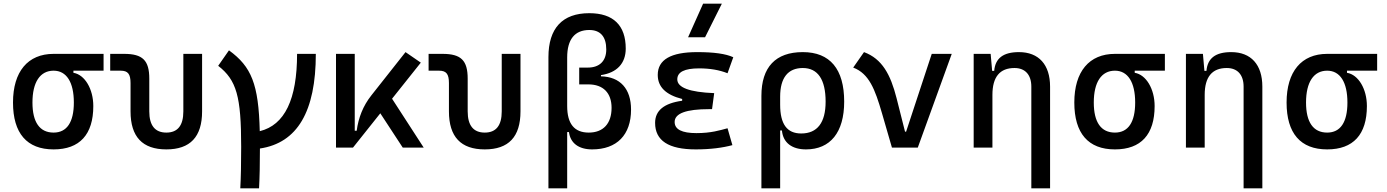

<svg xmlns="http://www.w3.org/2000/svg" viewBox="-20 -815 7657 1060"><path d="M275.9 9.8C419.9 9.8 495.1 -72.3 495.1 -229.5C495.1 -323.7 448.2 -402.8 385.3 -413.1V-424.8H551.8V-517.6H275.9C133.8 -517.6 51.8 -419.9 51.8 -249C51.8 -79.1 128.4 9.8 275.9 9.8ZM275.9 -83C199.2 -83 159.2 -140.1 159.2 -249C159.2 -361.3 201.2 -424.8 275.9 -424.8C347.2 -424.8 387.7 -361.3 387.7 -249C387.7 -140.1 349.1 -83 275.9 -83Z M898.4 9.8C1030.3 9.8 1095.7 -59.6 1095.7 -200.2V-517.6H992.2V-200.2C992.2 -122.1 960.9 -83 898.4 -83C835.9 -83 804.2 -122.1 804.2 -200.2V-380.9C804.2 -481.4 767.6 -517.6 665.5 -517.6H588.4V-424.8H646C686 -424.8 700.7 -406.7 700.7 -356.4V-200.2C700.7 -59.6 766.6 9.8 898.4 9.8Z M1306.6 224.6H1410.2C1413.6 163.1 1415 89.8 1415 4.9C1621.6 -25.9 1723.6 -199.2 1723.6 -517.6H1620.1C1620.1 -266.1 1551.8 -124.5 1414.1 -90.8C1407.7 -351.1 1368.2 -446.8 1244.1 -537.1L1184.6 -451.7C1286.1 -372.6 1311.5 -282.7 1311.5 -4.9C1311.5 84.5 1310.1 160.6 1306.6 224.6Z M1835 0H1928.7L2079.6 -189.5L2203.6 0H2319.3L2144.5 -270L2303.2 -469.2L2218.8 -527.3L2030.3 -288.6C1983.9 -230 1959 -165 1949.2 -93.3H1938.5V-517.6H1835Z M2656.2 9.8C2788.1 9.8 2853.5 -59.6 2853.5 -200.2V-517.6H2750V-200.2C2750 -122.1 2718.8 -83 2656.2 -83C2593.8 -83 2562 -122.1 2562 -200.2V-380.9C2562 -481.4 2525.4 -517.6 2423.3 -517.6H2346.2V-424.8H2403.8C2443.8 -424.8 2458.5 -406.7 2458.5 -356.4V-200.2C2458.5 -59.6 2524.4 9.8 2656.2 9.8Z M3249 9.8C3385.7 9.8 3463.9 -70.3 3463.9 -210C3463.9 -324.7 3403.8 -391.1 3297.9 -393.6V-400.4C3385.3 -413.1 3434.6 -464.8 3434.6 -546.9C3434.6 -675.3 3365.7 -742.2 3233.4 -742.2C3085 -742.2 3007.8 -659.2 3007.8 -499.5V224.6H3111.3V-85.9H3121.1C3128.9 -24.9 3174.8 9.8 3249 9.8ZM3111.3 -229.5V-498C3111.3 -597.7 3153.3 -649.4 3233.4 -649.4C3294.9 -649.4 3327.1 -612.3 3327.1 -542C3327.1 -478.5 3290 -441.9 3225.6 -441.9H3177.7V-349.1H3228.5C3310.1 -349.1 3356.4 -301.8 3356.4 -219.7C3356.4 -132.8 3310.5 -83 3230.5 -83C3150.9 -83 3111.3 -131.3 3111.3 -229.5Z M3821.3 9.8C3902.8 9.8 3971.2 0.5 4023.4 -13.7L3996.6 -106.9C3954.6 -95.7 3905.8 -80.1 3825.2 -80.1C3744.6 -80.1 3704.6 -100.6 3704.6 -141.6C3704.6 -189 3768.1 -212.4 3895.5 -212.4H3911.1L3922.9 -300.8C3786.6 -306.2 3719.2 -331.5 3719.2 -377C3719.2 -417.5 3759.3 -437.5 3839.8 -437.5C3899.4 -437.5 3951.2 -428.7 3996.6 -410.6L4028.3 -499C3987.3 -518.1 3921.4 -527.3 3829.1 -527.3C3683.6 -527.3 3611.3 -485.4 3611.3 -401.4C3611.3 -335.4 3655.8 -291.5 3746.1 -268.6V-258.8C3646 -245.1 3596.7 -204.6 3596.7 -136.7C3596.7 -38.6 3670.9 9.8 3821.3 9.8ZM3778.8 -609.4H3872.6L3965.3 -794.9H3861.8Z M4429.7 9.8C4564 9.8 4640.6 -84 4640.6 -253.9C4640.6 -433.6 4562.5 -527.3 4412.1 -527.3C4261.7 -527.3 4183.6 -444.3 4183.6 -285.6V224.6H4287.1V-94.7H4296.9C4303.2 -25.4 4354 9.8 4429.7 9.8ZM4287.1 -237.3V-281.2C4287.1 -385.3 4330.1 -439.5 4412.1 -439.5C4495.1 -439.5 4538.1 -376 4538.1 -253.9C4538.1 -137.7 4492.2 -78.1 4403.3 -78.1C4324.7 -78.1 4287.1 -129.9 4287.1 -237.3Z M4904.3 0H5046.9L5234.4 -517.6H5124L4982.4 -87.9H4976.6L4929.7 -273.4C4896.5 -403.8 4850.1 -490.2 4750 -527.3L4690.4 -441.9C4778.3 -408.7 4811 -321.3 4849.1 -190.4Z M5673.8 224.6H5777.3V-336.9C5777.3 -458 5714.8 -527.3 5605.5 -527.3C5518.6 -527.3 5474.6 -493.2 5468.8 -423.8H5457.5L5449.2 -517.6H5355.5V0H5459V-291C5459 -390.6 5500 -439.5 5581.1 -439.5C5639.6 -439.5 5673.8 -402.3 5673.8 -336.9Z M6135.3 9.8C6279.3 9.8 6354.5 -72.3 6354.5 -229.5C6354.5 -323.7 6307.6 -402.8 6244.6 -413.1V-424.8H6411.1V-517.6H6135.3C5993.2 -517.6 5911.1 -419.9 5911.1 -249C5911.1 -79.1 5987.8 9.8 6135.3 9.8ZM6135.3 -83C6058.6 -83 6018.6 -140.1 6018.6 -249C6018.6 -361.3 6060.5 -424.8 6135.3 -424.8C6206.5 -424.8 6247.1 -361.3 6247.1 -249C6247.1 -140.1 6208.5 -83 6135.3 -83Z M6845.7 224.6H6949.2V-336.9C6949.2 -458 6886.7 -527.3 6777.3 -527.3C6690.4 -527.3 6646.5 -493.2 6640.6 -423.8H6629.4L6621.1 -517.6H6527.3V0H6630.9V-291C6630.9 -390.6 6671.9 -439.5 6752.9 -439.5C6811.5 -439.5 6845.7 -402.3 6845.7 -336.9Z M7307.1 9.8C7451.2 9.8 7526.4 -72.3 7526.4 -229.5C7526.4 -323.7 7479.5 -402.8 7416.5 -413.1V-424.8H7583V-517.6H7307.1C7165 -517.6 7083 -419.9 7083 -249C7083 -79.1 7159.7 9.8 7307.1 9.8ZM7307.1 -83C7230.5 -83 7190.4 -140.1 7190.4 -249C7190.4 -361.3 7232.4 -424.8 7307.1 -424.8C7378.4 -424.8 7418.9 -361.3 7418.9 -249C7418.9 -140.1 7380.4 -83 7307.1 -83Z"/></svg>

Font: Cascadia Mono NF
Style: Regular
Weight: 400
Monospace: yes
Designer: Aaron Bell
Foundry: Saja Typeworks
Version: Version 2404.023